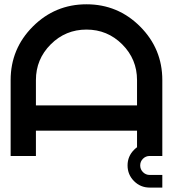

<svg xmlns="http://www.w3.org/2000/svg" viewBox="-20 -723 802 890"><path d="M29.3 -351.6Q29.3 -497.1 132.3 -600.1Q235.4 -703.1 380.9 -703.1Q526.4 -703.1 629.4 -600.1Q732.4 -497.1 732.4 -351.6V0H673.8Q655.8 0 642.8 12.7Q629.9 25.4 629.9 43.9Q629.9 62 642.8 75Q655.8 87.9 673.8 87.9H732.4V146.5H673.8Q631.3 146.5 601.3 116.5Q571.3 86.4 571.3 43.9Q571.3 1.5 601.6 -28.8Q607.9 -35.2 615.2 -40.5V-117.2H146.5V0H29.3ZM615.2 -234.4V-351.6Q615.2 -448.7 546.6 -517.3Q478 -585.9 380.9 -585.9Q283.7 -585.9 215.1 -517.3Q146.5 -448.7 146.5 -351.6V-234.4Z"/></svg>

Font: Gerhaus
Style: Regular
Weight: 400
Designer: GGBotNet
Foundry: GGBotNet
Version: 1.01